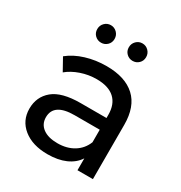

<svg xmlns="http://www.w3.org/2000/svg" viewBox="-160 -783 849 902"><g transform="rotate(30 264.0 -332.0)"><path d="M416.3 -442.5C380.4 -475.6 328.7 -492.2 261.3 -492.2C222 -492.2 184.9 -486.8 150 -476.1C115 -465.4 84.9 -449.9 59.8 -429.6L96.6 -363.4C115.6 -379.3 138.9 -392.1 166.5 -401.6C194.1 -411.1 222.3 -415.8 251.2 -415.8C294.1 -415.8 326.6 -405.7 348.7 -385.5C370.8 -365.2 381.8 -336.1 381.8 -298.1V-280.6H242C173.9 -280.6 124.2 -267.6 92.9 -241.5C61.6 -215.4 46 -180.9 46 -138C46 -95.1 62.4 -60.4 95.2 -34C128 -7.7 171.7 5.5 226.3 5.5C263.7 5.5 296.1 -0.5 323.4 -12.4C350.7 -24.4 371.7 -41.7 386.4 -64.4V0H470.1V-294.4C470.1 -360 452.2 -409.4 416.3 -442.5ZM328.4 -85.1C303.9 -70.1 274.8 -62.6 241 -62.6C207.3 -62.6 180.9 -69.6 161.9 -83.7C142.9 -97.8 133.4 -117.1 133.4 -141.7C133.4 -192 170.8 -217.1 245.6 -217.1H381.8V-149C370.8 -121.4 353 -100.1 328.4 -85.1ZM149 -587.4C158.2 -578.5 169.3 -574.1 182.2 -574.1C195 -574.1 206.1 -578.5 215.3 -587.4C224.5 -596.3 229.1 -607.5 229.1 -621C229.1 -634.5 224.5 -645.8 215.3 -655C206.1 -664.2 195 -668.8 182.2 -668.8C169.3 -668.8 158.2 -664.2 149 -655C139.8 -645.8 135.2 -634.5 135.2 -621C135.2 -607.5 139.8 -596.3 149 -587.4ZM320.2 -587.4C329.4 -578.5 340.4 -574.1 353.3 -574.1C366.2 -574.1 377.2 -578.5 386.4 -587.4C395.6 -596.3 400.2 -607.5 400.2 -621C400.2 -634.5 395.6 -645.8 386.4 -655C377.2 -664.2 366.2 -668.8 353.3 -668.8C340.4 -668.8 329.4 -664.2 320.2 -655C311 -645.8 306.4 -634.5 306.4 -621C306.4 -607.5 311 -596.3 320.2 -587.4Z"/></g></svg>

Font: Montserrat Ace
Style: Regular
Weight: 500
Designer: Julieta Ulanovsky
Foundry: Julieta Ulanovsky
Version: Version 1